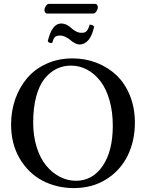

<svg xmlns="http://www.w3.org/2000/svg" viewBox="-20 -959 751 989"><path d="M345.2 -621.1Q305.2 -621.1 271 -604.2Q236.8 -587.4 209.5 -553.5Q182.1 -519.5 166.5 -461.7Q150.9 -403.8 150.9 -328.1Q150.9 -258.8 168.9 -201.2Q187 -143.6 217.8 -106.2Q248.5 -68.8 288.1 -48.3Q327.6 -27.8 371.1 -27.8Q456.5 -27.8 508.8 -104.2Q561 -180.7 561 -311Q561 -384.3 543.7 -443.8Q526.4 -503.4 496.6 -541.7Q466.8 -580.1 428 -600.6Q389.2 -621.1 345.2 -621.1ZM674.8 -327.1Q674.8 -232.4 637 -156.2Q599.1 -80.1 527.1 -35.2Q455.1 9.8 360.8 9.8Q271.5 9.8 198.7 -28.6Q126 -66.9 81.5 -142.3Q37.1 -217.8 37.1 -317.9Q37.1 -387.2 58.8 -449Q80.6 -510.7 120.4 -557.4Q160.2 -604 220.5 -631.1Q280.8 -658.2 353 -658.2Q419.9 -658.2 478.5 -635.3Q537.1 -612.3 580.8 -570.6Q624.5 -528.8 649.7 -465.8Q674.8 -402.8 674.8 -327.1ZM400.9 -790Q408.2 -790 412.6 -791Q417 -792 422.6 -795.9Q428.2 -799.8 432.9 -808.6Q437.5 -817.4 441.9 -832Q458 -832 464.8 -821.8Q455.6 -777.3 436.3 -753.7Q417 -730 390.1 -730Q377.9 -730 365 -737.1Q352.1 -744.1 342 -752.9Q332 -761.7 317.6 -768.8Q303.2 -775.9 289.1 -775.9Q272 -775.9 263.7 -768.8Q255.4 -761.7 249 -737.8Q231.4 -735.8 226.1 -747.1Q247.6 -837.9 294.9 -837.9Q311 -837.9 325 -830.3Q338.9 -822.8 347.9 -814Q356.9 -805.2 370.8 -797.6Q384.8 -790 400.9 -790ZM460 -889.2H222.2Q216.3 -889.2 212.6 -894.8Q209 -900.4 209 -907.2Q209 -917 216.1 -928Q223.1 -939 231.9 -939H470.2Q477.1 -939 480.5 -933.6Q483.9 -928.2 483.9 -921.9Q483.9 -911.6 476.6 -900.4Q469.2 -889.2 460 -889.2Z"/></svg>

Font: Common Serif Medium
Style: Regular
Weight: 500
Designer: Philipp H. Poll, Khaled Hosny
Foundry: Stefan Peev, Context Ltd.
Version: Version 1.026